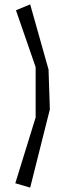

<svg xmlns="http://www.w3.org/2000/svg" viewBox="-20 -782 288 878"><path d="M53 -735 118 -762 202 -464 208 -282 118 76 50 56 143 -245V-475Z"/></svg>

Font: Bahiana
Style: Regular
Weight: 400
Designer: Pablo Cosgaya & Dani Raskovsky
Foundry: Pablo Cosgaya & Dani Raskovsky
Version: Version 1.005